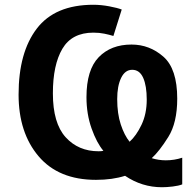

<svg xmlns="http://www.w3.org/2000/svg" viewBox="-20 -745 817 806"><path d="M724 -331Q724 -456 666 -507Q608 -558 532 -558Q446 -558 394.5 -505Q343 -452 343 -337Q343 -266 364.5 -205.5Q386 -145 414 -112Q408 -110 394 -110Q309 -110 255.5 -169Q202 -228 202 -353Q202 -473 242 -540.5Q282 -608 372 -608Q397 -608 418.5 -603.5Q440 -599 456 -594L491 -705Q473 -712 438.5 -718.5Q404 -725 372 -725Q211 -725 134.5 -625Q58 -525 58 -348Q58 -188 142 -89Q226 10 383 10Q452 10 505 -7Q576 41 660 41Q680 41 705 38Q730 35 745 29V-83Q712 -72 676 -72Q646 -72 617 -81Q649 -110 686.5 -170Q724 -230 724 -331ZM596 -327Q596 -267 574 -221Q552 -175 524 -150Q502 -177 487 -222.5Q472 -268 472 -329Q472 -384 488.5 -418Q505 -452 535 -452Q566 -452 581 -418.5Q596 -385 596 -327Z"/></svg>

Font: Noto Sans UI
Style: Bold
Weight: 700
Designer: Monotype Design Team
Foundry: Monotype Imaging Inc.
Version: Version 1.901